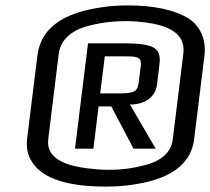

<svg xmlns="http://www.w3.org/2000/svg" viewBox="-20 -679 776 709"><path d="M735 -474C743 -537 715 -585 679 -609C625 -644 543 -659 453 -659C419 -659 386 -657 355 -652C247 -636 133 -596 118 -473L80 -166C77 -137 81 -112 93 -90C133 -13 246 10 371 10C405 10 438 8 470 3C572 -12 683 -50 697 -166ZM618 -164C612 -112 567 -83 522 -71C474 -58 435 -52 380 -52C355 -52 330 -54 306 -57C238 -65 149 -87 158 -164L197 -481C204 -535 248 -566 294 -580C343 -594 389 -601 447 -601C472 -601 496 -599 519 -596C590 -586 667 -562 657 -481ZM560 -368 569 -443C573 -474 565 -494 546 -504C527 -514 492 -519 442 -519H305L257 -130H325L344 -286H391L473 -130H555L460 -293C511 -293 554 -317 560 -368ZM500 -437 492 -373C490 -356 484 -345 474 -341C465 -336 446 -334 417 -334H350L367 -471H439C480 -471 504 -471 500 -437Z"/></svg>

Font: Gamestation Text
Style: Italic
Weight: 400
Designer: Jonas Hecksher
Foundry: Jonas Hecksher, Playtypeª, e-types AS
Version: Version 1.003